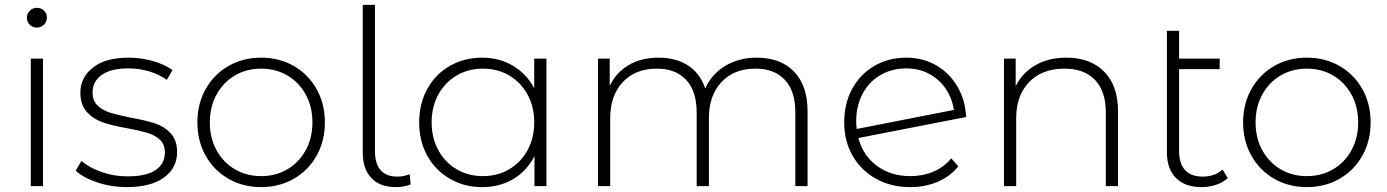

<svg xmlns="http://www.w3.org/2000/svg" viewBox="-20 -762 5680 786"><path d="M106 -522V0H156V-522ZM102 -660.5C110 -652.8 119.7 -649 131 -649C142.3 -649 152 -653 160 -661C168 -669 172 -678.7 172 -690C172 -701.3 168 -710.8 160 -718.5C152 -726.2 142.3 -730 131 -730C119.7 -730 110 -726 102 -718C94 -710 90 -700.3 90 -689C90 -677.7 94 -668.2 102 -660.5Z M379 -15C417 -2.3 457 4 499 4C564.3 4 615 -9 651 -35C687 -61 705 -95.7 705 -139C705 -171.7 696.3 -197.3 679 -216C661.7 -234.7 640.5 -248.2 615.5 -256.5C590.5 -264.8 557.7 -272.7 517 -280C480.3 -287.3 451.8 -294.2 431.5 -300.5C411.2 -306.8 394 -316.5 380 -329.5C366 -342.5 359 -360.7 359 -384C359 -413.3 371.3 -437 396 -455C420.7 -473 457.3 -482 506 -482C534.7 -482 562.7 -478 590 -470C617.3 -462 641.7 -450.3 663 -435L686 -475C665.3 -490.3 638.7 -502.7 606 -512C573.3 -521.3 540.3 -526 507 -526C443.7 -526 394.8 -512.5 360.5 -485.5C326.2 -458.5 309 -424.3 309 -383C309 -349 318 -322.3 336 -303C354 -283.7 375.7 -269.7 401 -261C426.3 -252.3 459.7 -244.3 501 -237C536.3 -230.3 564 -224 584 -218C604 -212 620.8 -202.7 634.5 -190C648.2 -177.3 655 -160 655 -138C655 -107.3 642.5 -83.3 617.5 -66C592.5 -48.7 553.7 -40 501 -40C464.3 -40 429.2 -46 395.5 -58C361.8 -70 334.3 -85 313 -103L290 -63C311.3 -43.7 341 -27.7 379 -15Z M915.5 -30C955.2 -7.3 999.7 4 1049 4C1098.3 4 1142.8 -7.3 1182.5 -30C1222.2 -52.7 1253.3 -84.2 1276 -124.5C1298.7 -164.8 1310 -210.3 1310 -261C1310 -311.7 1298.7 -357.2 1276 -397.5C1253.3 -437.8 1222.2 -469.3 1182.5 -492C1142.8 -514.7 1098.3 -526 1049 -526C999.7 -526 955.2 -514.7 915.5 -492C875.8 -469.3 844.7 -437.8 822 -397.5C799.3 -357.2 788 -311.7 788 -261C788 -210.3 799.3 -164.8 822 -124.5C844.7 -84.2 875.8 -52.7 915.5 -30ZM1156.5 -69C1124.8 -50.3 1089 -41 1049 -41C1009 -41 973.2 -50.3 941.5 -69C909.8 -87.7 884.8 -113.7 866.5 -147C848.2 -180.3 839 -218.3 839 -261C839 -303.7 848.2 -341.7 866.5 -375C884.8 -408.3 909.8 -434.3 941.5 -453C973.2 -471.7 1009 -481 1049 -481C1089 -481 1124.8 -471.7 1156.5 -453C1188.2 -434.3 1213.2 -408.3 1231.5 -375C1249.8 -341.7 1259 -303.7 1259 -261C1259 -218.3 1249.8 -180.3 1231.5 -147C1213.2 -113.7 1188.2 -87.7 1156.5 -69Z M1500 -33.5C1523.3 -8.5 1557 4 1601 4C1622.3 4 1642.3 0.3 1661 -7L1657 -49C1641 -42.3 1624.3 -39 1607 -39C1576.3 -39 1553.3 -47.8 1538 -65.5C1522.7 -83.2 1515 -109 1515 -143V-742H1465V-137C1465 -93 1476.7 -58.5 1500 -33.5Z M2217 -522H2167V-401C2145.7 -440.3 2116.5 -471 2079.5 -493C2042.5 -515 2000.7 -526 1954 -526C1905.3 -526 1861.3 -514.8 1822 -492.5C1782.7 -470.2 1751.8 -438.8 1729.5 -398.5C1707.2 -358.2 1696 -312.3 1696 -261C1696 -209.7 1707.2 -164 1729.5 -124C1751.8 -84 1782.7 -52.7 1822 -30C1861.3 -7.3 1905.3 4 1954 4C2001.3 4 2043.7 -7 2081 -29C2118.3 -51 2147.3 -82.3 2168 -123V0H2217ZM2064.5 -69C2032.8 -50.3 1997 -41 1957 -41C1917 -41 1881.2 -50.3 1849.5 -69C1817.8 -87.7 1792.8 -113.7 1774.5 -147C1756.2 -180.3 1747 -218.3 1747 -261C1747 -303.7 1756.2 -341.7 1774.5 -375C1792.8 -408.3 1817.8 -434.3 1849.5 -453C1881.2 -471.7 1917 -481 1957 -481C1997 -481 2032.8 -471.7 2064.5 -453C2096.2 -434.3 2121.2 -408.3 2139.5 -375C2157.8 -341.7 2167 -303.7 2167 -261C2167 -218.3 2157.8 -180.3 2139.5 -147C2121.2 -113.7 2096.2 -87.7 2064.5 -69Z M3230.5 -469C3193.5 -507 3142.7 -526 3078 -526C3028.7 -526 2985.5 -514.7 2948.5 -492C2911.5 -469.3 2884.3 -438.7 2867 -400C2853 -441.3 2829.5 -472.7 2796.5 -494C2763.5 -515.3 2723.3 -526 2676 -526C2628.7 -526 2587.8 -515.8 2553.5 -495.5C2519.2 -475.2 2493.3 -446.7 2476 -410V-522H2428V0H2478V-278C2478 -340 2495.2 -389.3 2529.5 -426C2563.8 -462.7 2610.3 -481 2669 -481C2720.3 -481 2760.3 -465.7 2789 -435C2817.7 -404.3 2832 -359.7 2832 -301V0H2882V-278C2882 -340 2899.2 -389.3 2933.5 -426C2967.8 -462.7 3014.3 -481 3073 -481C3124.3 -481 3164.3 -465.7 3193 -435C3221.7 -404.3 3236 -359.7 3236 -301V0H3286V-305C3286 -376.3 3267.5 -431 3230.5 -469Z M3801.5 -59.5C3772.5 -47.2 3741 -41 3707 -41C3653.7 -41 3608 -55 3570 -83C3532 -111 3506.7 -149 3494 -197L3935 -283C3933 -329 3921.2 -370.5 3899.5 -407.5C3877.8 -444.5 3848.8 -473.5 3812.5 -494.5C3776.2 -515.5 3735.3 -526 3690 -526C3641.3 -526 3597.7 -514.7 3559 -492C3520.3 -469.3 3490.2 -438 3468.5 -398C3446.8 -358 3436 -312.3 3436 -261C3436 -209.7 3447.5 -164 3470.5 -124C3493.5 -84 3525.5 -52.7 3566.5 -30C3607.5 -7.3 3654 4 3706 4C3746.7 4 3784 -3.2 3818 -17.5C3852 -31.8 3880.3 -53 3903 -81L3874 -114C3854.7 -90 3830.5 -71.8 3801.5 -59.5ZM3584 -454.5C3615.3 -472.8 3650.7 -482 3690 -482C3724.7 -482 3756 -474.5 3784 -459.5C3812 -444.5 3834.7 -424 3852 -398C3869.3 -372 3880.3 -343.3 3885 -312L3487 -234C3485.7 -247.3 3485 -257.7 3485 -265C3485 -307 3493.7 -344.5 3511 -377.5C3528.3 -410.5 3552.7 -436.2 3584 -454.5Z M4500 -469C4462 -507 4410.3 -526 4345 -526C4296.3 -526 4254.2 -515.7 4218.5 -495C4182.8 -474.3 4156 -445.7 4138 -409V-522H4090V0H4140V-278C4140 -340 4157.7 -389.3 4193 -426C4228.3 -462.7 4276.7 -481 4338 -481C4391.3 -481 4432.8 -465.7 4462.5 -435C4492.2 -404.3 4507 -359.7 4507 -301V0H4557V-305C4557 -376.3 4538 -431 4500 -469Z M5006 -33 4985 -68C4963.7 -48.7 4936.7 -39 4904 -39C4872 -39 4847.8 -47.8 4831.5 -65.5C4815.2 -83.2 4807 -109 4807 -143V-479H4973V-522H4807V-636H4757V-138C4757 -93.3 4769.3 -58.5 4794 -33.5C4818.7 -8.5 4853.7 4 4899 4C4919.7 4 4939.5 0.8 4958.5 -5.5C4977.5 -11.8 4993.3 -21 5006 -33Z M5196.5 -30C5236.2 -7.3 5280.7 4 5330 4C5379.3 4 5423.8 -7.3 5463.5 -30C5503.2 -52.7 5534.3 -84.2 5557 -124.5C5579.7 -164.8 5591 -210.3 5591 -261C5591 -311.7 5579.7 -357.2 5557 -397.5C5534.3 -437.8 5503.2 -469.3 5463.5 -492C5423.8 -514.7 5379.3 -526 5330 -526C5280.7 -526 5236.2 -514.7 5196.5 -492C5156.8 -469.3 5125.7 -437.8 5103 -397.5C5080.3 -357.2 5069 -311.7 5069 -261C5069 -210.3 5080.3 -164.8 5103 -124.5C5125.7 -84.2 5156.8 -52.7 5196.5 -30ZM5437.5 -69C5405.8 -50.3 5370 -41 5330 -41C5290 -41 5254.2 -50.3 5222.5 -69C5190.8 -87.7 5165.8 -113.7 5147.5 -147C5129.2 -180.3 5120 -218.3 5120 -261C5120 -303.7 5129.2 -341.7 5147.5 -375C5165.8 -408.3 5190.8 -434.3 5222.5 -453C5254.2 -471.7 5290 -481 5330 -481C5370 -481 5405.8 -471.7 5437.5 -453C5469.2 -434.3 5494.2 -408.3 5512.5 -375C5530.8 -341.7 5540 -303.7 5540 -261C5540 -218.3 5530.8 -180.3 5512.5 -147C5494.2 -113.7 5469.2 -87.7 5437.5 -69Z"/></svg>

Font: Montserrat Custom ExtraLight
Style: Regular
Weight: 300
Designer: Julieta Ulanovsky
Foundry: Julieta Ulanovsky
Version: Version 7.200